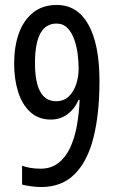

<svg xmlns="http://www.w3.org/2000/svg" viewBox="-20 -744 469 774"><path d="M381 -417Q381 -284 356.5 -188Q332 -92 280 -41Q228 10 146 10Q128 10 105.5 7Q83 4 69 0V-76Q101 -64 144 -64Q186 -64 215.5 -87Q245 -110 263 -149Q281 -188 290 -238Q299 -288 301 -342H297Q281 -305 252 -283.5Q223 -262 185 -262Q135 -262 102 -292.5Q69 -323 53 -374Q37 -425 37 -488Q37 -555 55.5 -608Q74 -661 112.5 -692.5Q151 -724 209 -724Q292 -724 336.5 -644.5Q381 -565 381 -417ZM208 -649Q121 -649 121 -490Q121 -336 206 -336Q237 -336 257 -355Q277 -374 287 -404Q297 -434 297 -467Q297 -492 293.5 -523Q290 -554 280 -583Q270 -612 252.5 -630.5Q235 -649 208 -649Z"/></svg>

Font: Noto Sans Ethiopic ExtraCondensed
Style: Regular
Weight: 400
Width: 2
Designer: Monotype Design Team
Foundry: Monotype Imaging Inc.
Version: Version 2.102; ttfautohint (v1.8.4.7-5d5b)